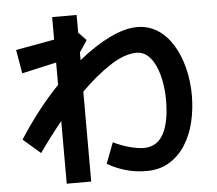

<svg xmlns="http://www.w3.org/2000/svg" viewBox="-57 -858 1114 985"><g transform="rotate(-5 500.0 -365.0)"><path d="M247 64V-259Q217 -222 187.5 -183Q158 -144 130 -104L41 -181Q87 -253 139 -320Q191 -387 247 -445V-560L69 -520L48 -642L247 -678V-794H373V-700H376L413 -661L373 -601V-561Q455 -628 534 -666.5Q613 -705 676 -705Q735 -705 781.5 -675Q828 -645 860 -592.5Q892 -540 909 -472.5Q926 -405 926 -332Q926 -260 910 -194Q894 -128 861 -76.5Q828 -25 778 5Q728 35 661 35Q604 35 553 20Q502 5 460 -20L501 -127Q544 -106 586.5 -95Q629 -84 657 -84Q726 -84 759 -145.5Q792 -207 792 -320Q792 -366 784 -411.5Q776 -457 760 -493.5Q744 -530 719.5 -552Q695 -574 662 -574Q601 -574 526 -525.5Q451 -477 373 -399V64Z"/></g></svg>

Font: Murecho SemiBold
Style: Regular
Weight: 600
Designer: Neil Summerour
Foundry: Positype
Version: Version 1.010; ttfautohint (v1.8.3)